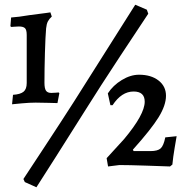

<svg xmlns="http://www.w3.org/2000/svg" viewBox="-20 -698 787 812"><path d="M35 -297Q66 -299 79.5 -310Q93 -321 93 -347V-550Q93 -572 85.5 -579Q78 -586 60 -586Q50 -586 40.5 -585Q31 -584 28 -584L24 -587L27 -624Q58 -626 105 -634Q200 -646 193 -646L199 -628Q188 -618 182.5 -607.5Q177 -597 175 -578Q172 -543 170 -474Q168 -405 168 -348Q168 -324 174.5 -314.5Q181 -305 197 -305Q208 -305 216.5 -306Q225 -307 228 -307L231 -304L223 -262Q213 -262 186 -263Q159 -264 131 -264Q105 -264 73 -261Q41 -258 31 -257ZM85 72 79 59Q100 27 169.5 -78.5Q239 -184 294 -270L552 -678L601 -657L607 -640Q578 -597 488.5 -461Q399 -325 344 -237Q273 -124 213.5 -30.5Q154 63 134 94ZM505 -110Q592 -214 592 -268Q592 -311 545 -311Q494 -311 456 -253H447L436 -303Q458 -337 495 -359.5Q532 -382 568 -382Q619 -382 650.5 -357.5Q682 -333 682 -293Q682 -253 651 -202.5Q620 -152 542 -65L545 -59H616Q647 -59 659.5 -70.5Q672 -82 679 -117L727 -122Q725 -110 718.5 -72Q712 -34 709 -2L699 6Q674 5 598.5 2.5Q523 0 485 0L437 6L431 -29Z"/></svg>

Font: Alegreya SC Medium
Style: Regular
Weight: 500
Designer: Juan Pablo del Peral
Foundry: Huerta Tipografica
Version: Version 2.007; ttfautohint (v1.6)